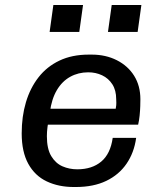

<svg xmlns="http://www.w3.org/2000/svg" viewBox="-20 -740 640 770"><path d="M276 10Q215 10 167.5 -12.5Q120 -35 93.5 -83Q67 -131 67 -205Q67 -273 84 -330Q101 -387 134.5 -430Q168 -473 218.5 -497Q269 -521 336 -521H348Q404 -521 448.5 -498.5Q493 -476 518 -436Q543 -396 543 -342Q543 -332 542.5 -314.5Q542 -297 540 -277Q538 -257 534 -240H129L177 -274Q173 -250 170.5 -230.5Q168 -211 168 -194Q168 -143 185.5 -114Q203 -85 230.5 -73Q258 -61 290 -61Q349 -61 386 -92Q423 -123 432 -187H526Q518 -128 487.5 -83.5Q457 -39 406 -14.5Q355 10 284 10ZM180 -290 138 -304H444Q447 -320 446.5 -327.5Q446 -335 446 -342Q446 -378 430.5 -402Q415 -426 389.5 -438Q364 -450 334 -450Q294 -450 261.5 -432Q229 -414 208 -378.5Q187 -343 180 -290ZM179 -612 194 -720H313L298 -612ZM413 -612 428 -720H547L532 -612Z"/></svg>

Font: Chivo Mono
Style: Italic
Weight: 400
Italic angle: -8.05°
Monospace: yes
Version: Version 1.008